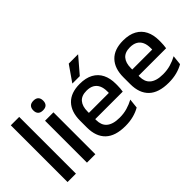

<svg xmlns="http://www.w3.org/2000/svg" viewBox="-60 -1128 1584 1584"><g transform="rotate(-45 732.0 -336.0)"><path d="M162 0H64V-662H162Z M388.5 0H290.5V-489H388.5ZM339.5 -561Q310.5 -561 296.2 -575.8Q282 -590.5 282 -616.5V-618.5Q282 -644.5 296.2 -659.2Q310.5 -674 339.5 -674Q368.5 -674 382.8 -659.2Q397 -644.5 397 -618.5V-616.5Q397 -590 382.8 -575.5Q368.5 -561 339.5 -561Z M728.5 11.5Q611.5 11.5 553.2 -44.2Q495 -100 495 -205V-285Q495 -388.5 549.2 -445.2Q603.5 -502 707.5 -502Q778 -502 825 -476.2Q872 -450.5 895.5 -403.5Q919 -356.5 919 -292V-273.5Q919 -256.5 917.5 -239Q916 -221.5 913.5 -205.5H823.5Q824.5 -231.5 824.8 -254.5Q825 -277.5 825 -296.5Q825 -337 812 -365Q799 -393 773 -407.8Q747 -422.5 707.5 -422.5Q649 -422.5 620.5 -389.2Q592 -356 592 -294.5V-248.5L592.5 -237V-193.5Q592.5 -166 600.8 -143.5Q609 -121 627.2 -104.8Q645.5 -88.5 674.5 -79.8Q703.5 -71 745 -71Q792 -71 833.2 -83Q874.5 -95 911 -115L902 -31.5Q869 -12 825.2 -0.2Q781.5 11.5 728.5 11.5ZM893.5 -205.5H547V-279H893.5ZM667.5 -548 762 -684H870V-682.5L753.5 -546.5H667.5Z M1234.5 11.5Q1117.5 11.5 1059.2 -44.2Q1001 -100 1001 -205V-285Q1001 -388.5 1055.2 -445.2Q1109.5 -502 1213.5 -502Q1284 -502 1331 -476.2Q1378 -450.5 1401.5 -403.5Q1425 -356.5 1425 -292V-273.5Q1425 -256.5 1423.5 -239Q1422 -221.5 1419.5 -205.5H1329.5Q1330.5 -231.5 1330.8 -254.5Q1331 -277.5 1331 -296.5Q1331 -337 1318 -365Q1305 -393 1279 -407.8Q1253 -422.5 1213.5 -422.5Q1155 -422.5 1126.5 -389.2Q1098 -356 1098 -294.5V-248.5L1098.5 -237V-193.5Q1098.5 -166 1106.8 -143.5Q1115 -121 1133.2 -104.8Q1151.5 -88.5 1180.5 -79.8Q1209.5 -71 1251 -71Q1298 -71 1339.2 -83Q1380.5 -95 1417 -115L1408 -31.5Q1375 -12 1331.2 -0.2Q1287.5 11.5 1234.5 11.5ZM1399.5 -205.5H1053V-279H1399.5Z"/></g></svg>

Font: Anek Malayalam Medium
Style: Regular
Weight: 500
Designer: Maithili Shingre (Malayalam) & Yesha Goshar (Latin)
Foundry: Ek Type
Version: Version 1.003